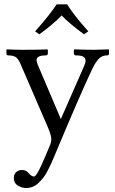

<svg xmlns="http://www.w3.org/2000/svg" viewBox="-20 -666 549 915"><path d="M299.8 -645.5Q330.1 -595.7 400.9 -516.6L380.4 -502.4Q307.6 -556.2 273.9 -592.3Q231.4 -548.8 167.5 -502.4L147.5 -516.6Q219.2 -597.7 250 -645.5ZM208 -409.7Q208 -406.2 204.6 -404.1Q201.2 -401.9 197.3 -401.9Q154.3 -401.9 154.3 -379.9Q154.3 -371.1 160.2 -356.9L270 -98.6L381.3 -352.5Q387.7 -366.7 387.7 -376.5Q387.7 -401.9 346.2 -401.9H341.8Q338.4 -401.9 335.2 -404.3Q332 -406.7 332 -409.2V-427.7L334 -430.7Q393.1 -428.7 428.2 -428.7L497.1 -430.7L499.5 -428.7V-409.7Q499.5 -401.9 488.8 -401.9Q475.6 -401.9 464.4 -396Q453.1 -390.1 444.1 -378.2Q435.1 -366.2 429.9 -357.2Q424.8 -348.1 418 -334Q362.8 -217.3 240.7 74.2Q231 97.7 224.9 111.1Q218.8 124.5 208 145.8Q197.3 167 187.5 179.4Q177.7 191.9 164.6 204.8Q151.4 217.8 136.2 223.9Q121.1 230 104 230Q84.5 230 65.2 218.5Q45.9 207 45.9 183.1Q45.9 163.1 57.9 153.6Q69.8 144 84.5 144Q103.5 144 115.2 157.7Q130.4 175.3 141.6 175.3Q147 175.3 155.8 162.4Q164.6 149.4 176.5 123Q188.5 96.7 196.3 78.1Q204.1 59.6 217.3 28.3Q224.6 11.7 224.6 -2.9Q224.6 -20.5 208 -59.6L81.5 -352.5Q69.8 -381.8 57.9 -391.8Q45.9 -401.9 20.5 -401.9Q10.7 -401.9 10.7 -409.2V-428.7L13.2 -430.7Q58.6 -428.7 87.4 -428.7Q169.4 -428.7 206.1 -430.7L208 -427.7Z"/></svg>

Font: Libertinage
Style: l
Weight: 400
Designer: OSP
Foundry: OSP
Version: Version 1.0; 2008; OFL relea